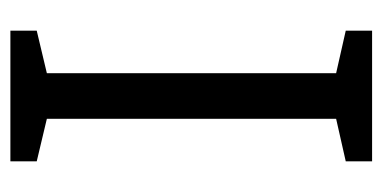

<svg xmlns="http://www.w3.org/2000/svg" viewBox="-208 -546 754 379"><g transform="rotate(-90 169.5 -357.0)"><path d="M298 0H40V-52L124 -71V-642L40 -662V-714H298V-662L214 -642V-71L298 -52Z"/></g></svg>

Font: Noto Sans Coptic
Style: Regular
Weight: 400
Designer: Monotype Design Team, Denis Moyogo Jacquerye
Foundry: Monotype Imaging Inc.
Version: Version 2.002; ttfautohint (v1.8.4.7-5d5b)